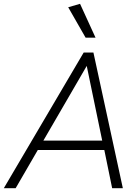

<svg xmlns="http://www.w3.org/2000/svg" viewBox="-43 -985 731 1005"><path d="M-23 0 395 -710H446L600 0H544L503 -200H155L39 0ZM184 -249H492L411 -640ZM405 -788 314 -947 376 -965 457 -788Z"/></svg>

Font: Livvic Light
Style: Italic
Weight: 300
Italic angle: -10°
Designer: Jacques Le Bailly, Baron von Fonthausen
Version: Version 1.001; ttfautohint (v1.8.2)